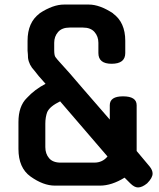

<svg xmlns="http://www.w3.org/2000/svg" viewBox="-20 -814 698 843"><path d="M61 -160V-278Q61 -348 98 -384Q132 -421 180 -446L150 -480L131 -504Q107 -529 103 -560Q103 -566 102.5 -574Q102 -582 101.5 -586Q101 -590 101 -591V-635Q101 -716 154 -755H153Q212 -794 261 -794H370Q418 -794 477 -755H476Q530 -716 530 -635V-581Q530 -534 470 -534Q412 -534 412 -581V-626Q412 -654 395 -673.5Q378 -693 344 -693H286Q252 -693 235 -673.5Q218 -654 218 -626V-594Q218 -572 223 -564Q228 -556 253 -529Q275 -506 343 -426L462 -289V-352Q462 -391 520 -391Q580 -391 580 -352V-151L637 -83Q650 -67 650 -52Q650 -33 626 -9Q604 9 586 9Q570 9 552 -9L527 -34Q470 1 419 1H221Q170 1 114 -39Q61 -77 61 -160ZM179 -271V-168Q179 -139 195.5 -119.5Q212 -100 246 -100H394Q430 -100 452 -127L244 -369Q199 -347 188 -323V-324Q179 -300 179 -271Z"/></svg>

Font: Gugi Cyrillic
Style: Regular
Weight: 400
Foundry: TAE System & Typefaces Co.
Version: Version 3.10 September 15, 2020